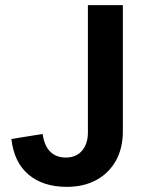

<svg xmlns="http://www.w3.org/2000/svg" viewBox="-20 -720 561 747"><path d="M240.2 7Q147.5 7 91 -40.8Q34.4 -88.6 24.4 -179.3L145.9 -198.8Q149.4 -171.3 160.4 -150.3Q171.4 -129.4 190.6 -118.2Q209.8 -107 236.2 -107Q263.6 -107 282.8 -119.4Q302 -131.9 312 -153.8Q322 -175.7 322 -202.7V-700H458V-209.7Q458 -142.1 430.2 -93.6Q402.4 -45 353.6 -19Q304.8 7 240.2 7Z"/></svg>

Font: Envelope Sans Variable
Style: Regular
Weight: 500
Designer: Andreas Rasmussen / Norman Anderson
Foundry: mail.de GmbH
Version: Version 1.150